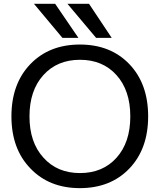

<svg xmlns="http://www.w3.org/2000/svg" viewBox="-20 -976 835 1008"><path d="M208 -148.4Q280.3 -67.4 399.9 -67.4Q519.5 -67.4 591.8 -147.9Q664.1 -228.5 664.1 -364.7Q664.1 -501 591.8 -581.5Q519.5 -662.1 399.9 -662.1Q280.3 -662.1 207.5 -581.5Q134.8 -501 134.8 -364.7Q134.8 -228.5 208 -148.4ZM139.6 -91.8Q40 -194.3 40 -365.2Q40 -536.1 139.2 -639.2Q238.3 -742.2 399.4 -742.2Q560.5 -742.2 659.2 -639.2Q757.8 -536.1 757.8 -365.2Q757.8 -194.3 659.2 -91.3Q560.5 11.7 399.4 11.7Q238.3 11.7 139.6 -91.8ZM484.4 -777.3 334 -956.1H447.3L566.4 -777.3ZM307.6 -777.3 158.2 -956.1H269.5L391.6 -777.3Z"/></svg>

Font: Nasu
Style: Regular
Weight: 400
Designer: Ryoko NISHIZUKA (kana &amp; ideographs); Paul D. Hunt (Latin, Greek &amp; Cyrillic); Wenlong ZHANG (bopomofo); Sandoll C
Version: Version 2014.1215